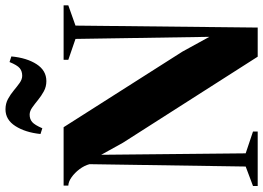

<svg xmlns="http://www.w3.org/2000/svg" viewBox="-156 -850 1006 735"><g transform="rotate(-90 347.5 -483.0)"><path d="M2.5 0V-18L77 -46L86 -644Q80.5 -664 66.8 -682.2Q53 -700.5 36 -712.5Q19 -724.5 4 -725V-743H227.5L517 -288L573.5 -185L565.5 -697.5L485.5 -725V-743H694V-725L616.5 -697.5L609 0H497.5L168 -516L122 -599L127.5 -46L211 -18V0ZM404 -809Q382.5 -809 364.8 -818.8Q347 -828.5 331.8 -841Q316.5 -853.5 302.8 -863.2Q289 -873 275.5 -873Q258.5 -873 247.2 -863.2Q236 -853.5 223.5 -824.5L201.5 -831.5Q207.5 -889.5 231.8 -927.5Q256 -965.5 296 -965.5Q318 -965.5 335.8 -955.8Q353.5 -946 368.5 -933.5Q383.5 -921 397.2 -911.2Q411 -901.5 424.5 -901.5Q442 -901.5 453.5 -911Q465 -920.5 477 -950L498.5 -943Q493 -884 468.8 -846.5Q444.5 -809 404 -809Z"/></g></svg>

Font: Merriweather 144pt ExtraBold
Style: Regular
Weight: 800
Version: Version 2.100